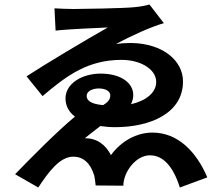

<svg xmlns="http://www.w3.org/2000/svg" viewBox="-20 -779 996 853"><path d="M419 -386C449 -386 470 -374 470 -355C470 -340 462 -326 438 -312C381 -317 365 -334 365 -353C365 -375 393 -386 419 -386ZM644 -759C631 -755 603 -749 576 -747C530 -742 337 -739 306 -739C279 -739 238 -741 222 -742L227 -643C285 -650 423 -655 459 -657C360 -601 189 -499 98 -440L169 -352C278 -445 372 -513 520 -513C607 -513 674 -470 674 -415C674 -367 628 -331 562 -316C568 -329 572 -342 572 -357C572 -410 518 -452 427 -452C345 -452 271 -408 271 -342C271 -309 286 -281 313 -261C229 -191 120 -80 47 -5L150 54C197 -17 246 -83 306 -83C348 -83 382 -56 399 2C402 16 403 28 405 45L528 46C528 -14 583 -89 646 -89C704 -89 749 -41 779 54L901 9C853 -104 771 -190 657 -190C587 -190 518 -152 473 -90C448 -137 411 -165 357 -165C378 -182 402 -201 426 -219C446 -216 468 -214 491 -214C648 -214 793 -276 793 -417C793 -511 702 -586 563 -588C542 -588 518 -587 495 -583C560 -619 656 -662 708 -676Z"/></svg>

Font: Kinto Sans
Style: Bold
Weight: 700
Designer: Authors: Ryoko NISHIZUKA  (kana & ideographs); Paul D. Hunt (Latin, Greek & Cyrillic); Wenlong ZHANG  (bopomofo); Sandol
Foundry: Adobe Systems Incorporated, ookami Inc.
Version: Version 0.001